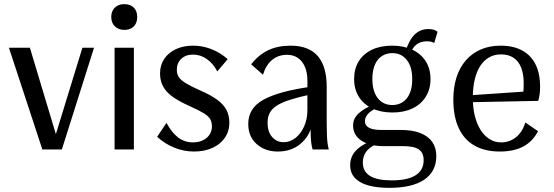

<svg xmlns="http://www.w3.org/2000/svg" viewBox="-20 -720 2668 925"><path d="M184 0 23 -490H124L262 -31H236L377 -490H433L278 0Z M532 0V-490H625V0ZM579 -576Q551 -576 533.5 -593Q516 -610 516 -638Q516 -657 524 -671Q532 -685 546 -692.5Q560 -700 579 -700Q608 -700 624.5 -683.5Q641 -667 641 -638Q641 -619 633.5 -605Q626 -591 612 -583.5Q598 -576 579 -576Z M915 10Q866 10 820 -8.5Q774 -27 737 -61L782 -128Q808 -80 839 -57Q870 -34 910 -34Q937 -34 957.5 -44Q978 -54 989.5 -71.5Q1001 -89 1001 -111Q1001 -132 992.5 -146.5Q984 -161 960 -175.5Q936 -190 891 -210Q840 -233 809.5 -255.5Q779 -278 765 -305Q751 -332 751 -366Q751 -406 771 -436Q791 -466 827 -483Q863 -500 910 -500Q955 -500 998 -483.5Q1041 -467 1077 -435L1027 -376Q1007 -414 976.5 -435.5Q946 -457 910 -457Q875 -457 853.5 -437Q832 -417 832 -383Q832 -363 841.5 -348.5Q851 -334 875.5 -319Q900 -304 945 -284Q996 -262 1027 -239Q1058 -216 1071.5 -189.5Q1085 -163 1085 -128Q1085 -88 1063.5 -56.5Q1042 -25 1003.5 -7.5Q965 10 915 10Z M1318 10Q1257 10 1216.5 -26Q1176 -62 1176 -123Q1176 -161 1194 -190Q1212 -219 1249 -239.5Q1286 -260 1342.5 -275.5Q1399 -291 1477 -302V-265Q1417 -252 1376.5 -239Q1336 -226 1312.5 -210.5Q1289 -195 1279 -175Q1269 -155 1269 -129Q1269 -85 1291 -60Q1313 -35 1346 -35Q1377 -35 1403 -55Q1429 -75 1445 -110.5Q1461 -146 1461 -190V-331Q1461 -370 1449 -398Q1437 -426 1415 -441Q1393 -456 1363 -456Q1321 -456 1291 -431.5Q1261 -407 1247 -360L1190 -410Q1227 -457 1273 -478.5Q1319 -500 1380 -500Q1424 -500 1456.5 -487.5Q1489 -475 1510.5 -450.5Q1532 -426 1543 -388.5Q1554 -351 1554 -301V-127Q1554 -92 1555 -69Q1556 -46 1558 -30.5Q1560 -15 1564 0H1486Q1482 -14 1480 -28.5Q1478 -43 1477 -65.5Q1476 -88 1476 -123L1483 -118Q1470 -62 1426.5 -26Q1383 10 1318 10Z M1856 185Q1810 185 1774.5 178Q1739 171 1715 157Q1691 143 1679 123Q1667 103 1667 76Q1667 38 1690.5 10Q1714 -18 1760 -37L1786 -22Q1758 -9 1743 12.5Q1728 34 1728 63Q1728 106 1762.5 127.5Q1797 149 1867 149Q1943 149 1982 124.5Q2021 100 2021 52Q2021 16 1998 0Q1975 -16 1921 -16H1827Q1761 -16 1721 -42.5Q1681 -69 1681 -116Q1681 -149 1708 -174Q1735 -199 1790 -221L1815 -207Q1778 -195 1758 -176.5Q1738 -158 1738 -136Q1738 -115 1758 -104.5Q1778 -94 1816 -94H1910Q1967 -94 2005 -79Q2043 -64 2062.5 -36Q2082 -8 2082 32Q2082 106 2024 145.5Q1966 185 1856 185ZM1871 -178Q1815 -178 1773.5 -197.5Q1732 -217 1709 -253.5Q1686 -290 1686 -339Q1686 -389 1708.5 -425Q1731 -461 1772 -480.5Q1813 -500 1869 -500Q1925 -500 1966.5 -480.5Q2008 -461 2031 -425Q2054 -389 2054 -339Q2054 -290 2031 -253.5Q2008 -217 1967 -197.5Q1926 -178 1871 -178ZM1870 -214Q1892 -214 1910 -222.5Q1928 -231 1940.5 -247Q1953 -263 1959.5 -286Q1966 -309 1966 -339Q1966 -398 1940 -431Q1914 -464 1870 -464Q1848 -464 1830 -455.5Q1812 -447 1799.5 -431Q1787 -415 1780.5 -392Q1774 -369 1774 -339Q1774 -280 1800 -247Q1826 -214 1870 -214ZM1950 -446 1934 -473Q1951 -528 1978 -554Q2005 -580 2044 -580Q2058 -580 2068.5 -577Q2079 -574 2088 -567L2072 -513Q2062 -518 2055 -519.5Q2048 -521 2036 -521Q2005 -521 1984.5 -504Q1964 -487 1950 -446Z M2388 10Q2316 10 2266 -18.5Q2216 -47 2190 -103Q2164 -159 2164 -240Q2164 -300 2179.5 -348Q2195 -396 2225 -430Q2255 -464 2297 -482Q2339 -500 2392 -500Q2453 -500 2495.5 -477Q2538 -454 2560 -410Q2582 -366 2582 -302Q2582 -284 2580 -267.5Q2578 -251 2573 -234L2216 -227V-259L2539 -281L2494 -243Q2500 -263 2501.5 -277Q2503 -291 2503 -319Q2503 -364 2490.5 -395Q2478 -426 2453.5 -442Q2429 -458 2394 -458Q2362 -458 2337 -444Q2312 -430 2294.5 -403.5Q2277 -377 2267.5 -338.5Q2258 -300 2258 -252V-246Q2258 -199 2268 -160Q2278 -121 2296 -93Q2314 -65 2339 -49.5Q2364 -34 2394 -34Q2435 -34 2466 -59Q2497 -84 2511 -130L2572 -88Q2547 -39 2501.5 -14.5Q2456 10 2388 10Z"/></svg>

Font: Sutasoma
Style: Regular
Weight: 400
Designer: Izhar Fathurrohim, Akbar Rohmanto, Arusyal Khofiqoini
Foundry: Kiwari Kolektiv
Version: Version 1.102